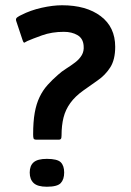

<svg xmlns="http://www.w3.org/2000/svg" viewBox="-20 -693 499 730"><path d="M118 -162Q109 -162 107.5 -167Q106 -172 106 -182Q106 -230 112 -264Q118 -298 130.5 -324Q143 -350 161 -370Q179 -390 201 -409Q214 -421 231.5 -432Q249 -443 265.5 -455.5Q282 -468 291 -483.5Q300 -499 298 -519Q296 -547 274.5 -559.5Q253 -572 223 -572Q177 -572 139.5 -558.5Q102 -545 84 -537Q76 -533 73 -531Q70 -529 66 -540L42 -612Q38 -622 46 -627.5Q54 -633 61 -636Q96 -654 138.5 -663.5Q181 -673 216 -673Q308 -673 363 -631.5Q418 -590 418 -515Q418 -466 399 -436.5Q380 -407 351.5 -387.5Q323 -368 297 -349Q266 -327 247.5 -301.5Q229 -276 221.5 -246Q214 -216 214 -178Q214 -168 211.5 -165Q209 -162 205 -162ZM93 -37Q93 -63 108 -76Q123 -89 158 -89Q198 -89 211 -76Q224 -63 224 -37Q224 -11 211 3Q198 17 158 17Q123 17 108 3Q93 -11 93 -37Z"/></svg>

Font: Glory Thin
Style: Bold
Weight: 700
Version: Version 1.011